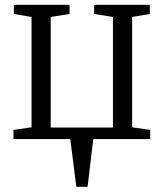

<svg xmlns="http://www.w3.org/2000/svg" viewBox="-20 -562 662 776"><path d="M288.5 193 264 0H34.5V-37L107.5 -47.5V-493.5L36 -505.5V-542.5H261V-505.5L185 -493.5V-46.5H436.5V-493.5L360.5 -505.5V-542.5H585.5V-505.5L514 -493.5V-47.5L587 -37V0H357L334 193Z"/></svg>

Font: Merriweather 48pt Light
Style: Regular
Weight: 300
Version: Version 2.100